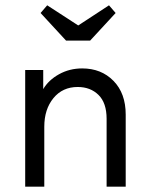

<svg xmlns="http://www.w3.org/2000/svg" viewBox="-20 -704 561 724"><path d="M454 -272V0H382V-256Q382 -316 351.5 -346Q321 -376 273 -376Q216 -376 181.5 -334Q147 -292 147 -226V0H75V-440H143V-368Q163 -402 202.5 -424Q242 -446 290 -446Q362 -446 408 -399Q454 -352 454 -272ZM275 -608 391 -684 416 -655 320 -551H229L133 -655L158 -684Z"/></svg>

Font: Tilda Sans
Style: Regular
Weight: 400
Designer: ParaType Ltd
Foundry: ParaType Ltd
Version: Version 1.002W